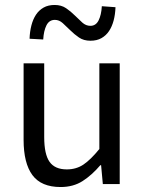

<svg xmlns="http://www.w3.org/2000/svg" viewBox="-20 -741 584 773"><path d="M224 12Q146 12 110.5 -36Q75 -84 75 -178V-486H158V-189Q158 -120 179.5 -89.5Q201 -59 249 -59Q287 -59 316 -78.5Q345 -98 380 -141V-486H462V0H394L387 -76H384Q350 -36 312.5 -12Q275 12 224 12ZM344 -577Q317 -577 298 -590Q279 -603 263 -619Q247 -635 232.5 -648Q218 -661 201 -661Q178 -661 167 -639Q156 -617 154 -582L99 -585Q100 -614 106.5 -639Q113 -664 125 -682Q137 -700 155.5 -710.5Q174 -721 200 -721Q227 -721 246 -708Q265 -695 281 -679Q297 -663 311.5 -650Q326 -637 344 -637Q366 -637 377 -659Q388 -681 390 -716L445 -712Q444 -683 437.5 -658.5Q431 -634 419 -616Q407 -598 388.5 -587.5Q370 -577 344 -577Z"/></svg>

Font: Giro Regular
Style: Regular
Weight: 400
Designer: Paul D. Hunt
Foundry: Adobe Systems Incorporated
Version: Version 1.000;PS 1.0;hotconv 1.0.88;makeotf.lib2.5.647800